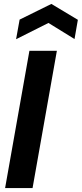

<svg xmlns="http://www.w3.org/2000/svg" viewBox="-20 -959 417 979"><path d="M6 0 130 -700H270L146 0ZM62 -759 80 -859 242 -939 377 -858 360 -760 227 -842Z"/></svg>

Font: DM Sans 36pt ExtraBold
Style: Italic
Weight: 800
Italic angle: -10°
Designer: Colophon Foundry, Jonny Pinhorn
Foundry: Colophon Foundry
Version: Version 4.004;gftools[0.9.30]